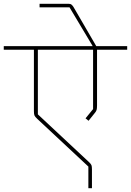

<svg xmlns="http://www.w3.org/2000/svg" viewBox="-40 -943 695 1019"><path d="M429 -59 158 -312Q146 -323 143 -330Q140 -337 140 -353V-679H-20V-698H452L430 -735L329 -904H170V-923H323Q334 -923 339.5 -918.5Q345 -914 350 -906L471 -698H635V-679H475V-384Q475 -367 472.5 -359Q470 -351 462 -342L430 -302L414 -315L454 -364V-679H161V-336L431 -84Q443 -73 445.5 -66Q448 -59 448 -45V56H429Z"/></svg>

Font: IBM Plex Sans Devanagari Thin
Style: Regular
Weight: 100
Designer: Mike Abbink, Paul van der Laan, Pieter van Rosmalen, Erin McLaughlin
Foundry: Bold Monday
Version: Version 1.1